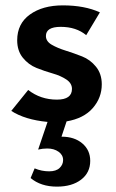

<svg xmlns="http://www.w3.org/2000/svg" viewBox="-20 -448 432 715"><path d="M359 -134Q359 -84 325.5 -45.5Q292 -7 228 4L209 61H210Q257 61 286.5 86Q316 111 316 151Q316 195 282 221Q248 247 192 247Q132 247 94 215L109 179Q135 190 163 190Q189 190 202 177.5Q215 165 215 148Q215 129 198 117Q181 105 156 105Q139 105 122 109L157 6Q73 -2 22 -35L85 -113Q131 -77 192 -77Q248 -77 248 -117Q248 -138 227 -152Q206 -166 176 -174.5Q146 -183 116 -195Q86 -207 65 -233Q44 -259 44 -298Q44 -360 91.5 -394Q139 -428 214 -428Q295 -428 352 -402L301 -317Q264 -348 206 -348Q151 -348 151 -314Q151 -294 172.5 -281.5Q194 -269 224.5 -259.5Q255 -250 285.5 -238Q316 -226 337.5 -199.5Q359 -173 359 -134Z"/></svg>

Font: EauTest
Style: Bold
Weight: 700
Designer: Christian Thalmann (Catharsis Fonts)
Version: Version 0.001;PS 000.001;hotconv 1.0.88;makeotf.lib2.5.64775